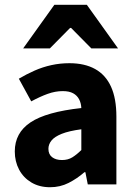

<svg xmlns="http://www.w3.org/2000/svg" viewBox="-20 -773 567 805"><path d="M190 12Q145 12 111.5 -8Q78 -28 60 -62Q42 -96 42 -138Q42 -216 108 -260Q174 -304 321 -320Q320 -341 311.5 -357Q303 -373 286.5 -382Q270 -391 243 -391Q212 -391 180 -379.5Q148 -368 111 -348L59 -443Q91 -462 125 -477Q159 -492 195.5 -500Q232 -508 271 -508Q335 -508 379 -483.5Q423 -459 445.5 -409.5Q468 -360 468 -284V0H348L338 -51H334Q303 -24 267.5 -6Q232 12 190 12ZM240 -102Q265 -102 283.5 -113.5Q302 -125 321 -144V-231Q269 -224 239 -212Q209 -200 196 -184Q183 -168 183 -149Q183 -126 198.5 -114Q214 -102 240 -102ZM77 -570 208 -753H344L475 -570H363L278 -656H274L189 -570Z"/></svg>

Font: Mada
Style: Bold
Weight: 700
Designer: Khaled Hosny
Version: Version 1.5